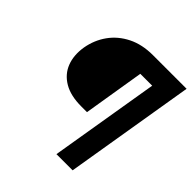

<svg xmlns="http://www.w3.org/2000/svg" viewBox="-194 -868 1010 1010"><g transform="rotate(45 310.5 -363.5)"><path d="M380.3 0 481.9 -610.8H393.5L337.7 -269.9H295.8Q215.9 -269.9 165.7 -299.5Q115.4 -329.2 95.3 -380.9Q75.3 -432.5 85.9 -498.6Q97.3 -563.9 134.2 -615.6Q171.2 -667.3 231.2 -697.3Q291.2 -727.3 371.1 -727.3H621.4L500.7 0Z"/></g></svg>

Font: Inter UI
Style: Bold Italic
Weight: 700
Italic angle: 9.39999°
Designer: Rasmus Andersson
Foundry: rsms
Version: 3.2;8d6f07862